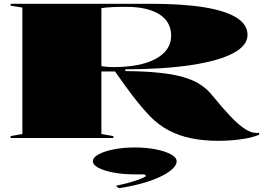

<svg xmlns="http://www.w3.org/2000/svg" viewBox="-20 -728 1396 1013"><path d="M1133 15Q1054 15 988.5 1.5Q923 -12 869.5 -40.5Q816 -69 773 -113Q728 -160 683 -218.5Q638 -277 587 -351H515V-21L578 -10V0H36V-10L98 -21V-688L36 -698V-708H775Q944 -708 1057.5 -689.5Q1171 -671 1228.5 -634.5Q1286 -598 1286 -544Q1286 -488 1210.5 -447.5Q1135 -407 990.5 -385Q846 -363 641 -362V-353Q742 -352 817 -344.5Q892 -337 946 -321.5Q1000 -306 1037.5 -281.5Q1075 -257 1103 -221Q1153 -160 1191 -119.5Q1229 -79 1259 -57Q1289 -35 1313 -29Q1331 -25 1347 -27V-17Q1315 -4 1275.5 3Q1236 10 1198.5 12.5Q1161 15 1133 15ZM578 -374Q649 -374 705.5 -385Q762 -396 801.5 -417.5Q841 -439 862 -469.5Q883 -500 883 -539Q883 -588 855.5 -622Q828 -656 775 -674Q722 -692 646 -692Q605 -692 572 -690.5Q539 -689 515 -685V-379Q526 -377 542.5 -375.5Q559 -374 578 -374ZM607 265 591 252Q622 246 654 237.5Q686 229 711.5 219.5Q737 210 751 201L742 192H691Q629 192 579 182.5Q529 173 499.5 157.5Q470 142 470 123Q470 103 500 86.5Q530 70 580 60Q630 50 691 50Q752 50 802 60Q852 70 882 86.5Q912 103 912 123Q912 144 887 166Q862 188 819 207.5Q776 227 721.5 241.5Q667 256 607 265Z"/></svg>

Font: Kalnia Expanded SemiBold
Style: Regular
Weight: 600
Width: 7
Designer: Frida Medrano
Foundry: Frida Medrano
Version: Version 1.105